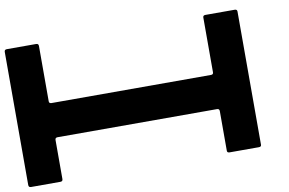

<svg xmlns="http://www.w3.org/2000/svg" viewBox="-78 -890 1551 1029"><g transform="rotate(-10 697.5 -375.0)"><path d="M1080 -10V-226Q1080 -239 1067 -239H199Q186 -239 186 -226V-14Q186 -1 173 -1H13Q0 -1 0 -14V-738Q0 -751 13 -751H173Q186 -751 186 -738V-437Q186 -425 199 -425H1067Q1080 -425 1080 -437V-735Q1080 -747 1093 -747H1253Q1266 -747 1266 -735V-10Q1266 1 1253 1H1093Q1080 1 1080 -10Z"/></g></svg>

Font: Punc
Style: Bold
Weight: 400
Designer: The Kinetic
Foundry: The Kinetic
Version: Version 1.000;PS 001.001;hotconv 1.0.56